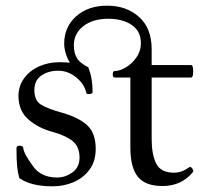

<svg xmlns="http://www.w3.org/2000/svg" viewBox="-20 -644 713 676"><path d="M165 12Q89 12 48 -17Q43 -34 40.5 -57Q38 -80 38 -123Q38 -131 49.5 -131Q61 -131 62 -123Q63 -105 94 -62Q122 -19 181 -19Q210 -19 235 -37Q260 -55 260 -89Q260 -128 235.5 -147.5Q211 -167 164 -180Q115 -193 80 -223.5Q45 -254 45 -306Q45 -341 64.5 -368Q84 -395 117 -410Q150 -425 190 -425Q202 -425 210.5 -424.5Q219 -424 226 -423Q216 -440 211 -457.5Q206 -475 206 -490Q206 -549 248 -586.5Q290 -624 357 -624Q426 -624 470 -584Q514 -544 514 -471V-415H653Q658 -415 659.5 -404Q661 -393 659.5 -382Q658 -371 653 -371H514V-155Q514 -100 530 -68Q546 -36 593 -36Q620 -36 646 -55Q651 -59 657 -50.5Q663 -42 659 -38Q619 11 552 11Q492 11 465.5 -21.5Q439 -54 439 -124V-371H384Q377 -371 377 -382.5Q377 -394 384 -394Q402 -394 423.5 -407Q445 -420 460.5 -442Q476 -464 476 -491Q476 -523 459.5 -542Q443 -561 417 -569.5Q391 -578 362 -578Q307 -578 273.5 -552Q240 -526 240 -484Q240 -458 250.5 -440Q261 -422 291 -407Q299 -386 302.5 -365.5Q306 -345 306 -319Q306 -314 295.5 -313Q285 -312 284 -316Q278 -347 249 -371Q220 -395 185 -395Q150 -395 125.5 -378Q101 -361 101 -327Q101 -290 124.5 -275.5Q148 -261 199 -247Q258 -230 287.5 -202.5Q317 -175 317 -120Q317 -76 295 -46.5Q273 -17 238.5 -2.5Q204 12 165 12Z"/></svg>

Font: Junicode
Style: Regular
Weight: 400
Designer: Peter S. Baker
Version: Version 2.100; ttfautohint (v1.8.4)